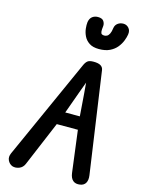

<svg xmlns="http://www.w3.org/2000/svg" viewBox="-188 -1472 1165 1577"><g transform="rotate(15 394.0 -683.5)"><path d="M78 -2.5Q52 -13.5 39.2 -40.8Q26.5 -68 41.5 -101.5L424 -952Q435.5 -978.5 450.8 -991.2Q466 -1004 502 -1004Q542 -1004 562.2 -991.8Q582.5 -979.5 586 -956L710 -93.5Q715.5 -54 701.8 -29.5Q688 -5 655.5 0Q617.5 6 595 -13.2Q572.5 -32.5 567 -75.5L521.5 -430.5H342L182 -50.5Q168 -16.5 136.8 -4.8Q105.5 7 78 -2.5ZM384.5 -541H508.5L494.5 -727.5L486.5 -822L452.5 -729.5ZM516 -1115.5Q464.5 -1115.5 433.8 -1135.8Q403 -1156 388 -1186.8Q373 -1217.5 369.5 -1249.5Q366 -1281.5 369 -1305.5Q374.5 -1338 394.5 -1353Q414.5 -1368 442 -1368Q479 -1368 491.8 -1347.5Q504.5 -1327 502 -1306Q498 -1275.5 499.5 -1260Q501 -1244.5 508.8 -1239.2Q516.5 -1234 530 -1234Q542.5 -1234 553.8 -1240.2Q565 -1246.5 573.8 -1263.8Q582.5 -1281 586.5 -1313Q590.5 -1339.5 610.8 -1354.2Q631 -1369 658 -1369Q685.5 -1369 704.2 -1348Q723 -1327 717.5 -1292.5Q714 -1269 702.2 -1238.8Q690.5 -1208.5 667.8 -1180.2Q645 -1152 608 -1133.8Q571 -1115.5 516 -1115.5Z"/></g></svg>

Font: Edu NSW ACT Hand Pre
Style: Regular
Weight: 400
Designer: Tina and Corey Anderson, Eben Sorkin, Mirko Velimirovic
Foundry: Sorkin Type Co.
Version: Version 2.000